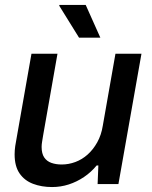

<svg xmlns="http://www.w3.org/2000/svg" viewBox="-20 -743 612 775"><path d="M190 12Q148 12 113.5 -1Q79 -14 59 -43Q39 -72 39 -120Q39 -136 41.5 -153.5Q44 -171 48 -191L107 -526H212L154 -196Q152 -183 150 -171.5Q148 -160 148 -150Q148 -123 158.5 -107.5Q169 -92 187.5 -85.5Q206 -79 229 -79Q257 -79 284 -89Q311 -99 333.5 -119Q356 -139 372.5 -168.5Q389 -198 395 -236L446 -526H551L458 0H374L377 -75H370Q348 -48 319 -28.5Q290 -9 257.5 1.5Q225 12 190 12ZM299 -591 219 -720 220 -723H326L385 -591Z"/></svg>

Font: Archivo SemiBold Medium
Style: Italic
Weight: 500
Italic angle: -10°
Version: Version 2.001